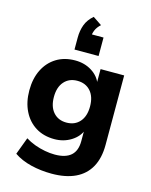

<svg xmlns="http://www.w3.org/2000/svg" viewBox="-140 -875 907 1155"><g transform="rotate(15 313.5 -297.5)"><path d="M296 191Q228 191 166.5 176Q105 161 60 130L100 23Q127 40 158.5 51.5Q190 63 222.5 69Q255 75 284 75Q351 75 384.5 45.5Q418 16 418 -44V-117H424Q407 -71 361 -42.5Q315 -14 258 -14Q191 -14 141.5 -44.5Q92 -75 64.5 -130.5Q37 -186 37 -259Q37 -333 64.5 -388Q92 -443 141.5 -473.5Q191 -504 258 -504Q317 -504 362 -475.5Q407 -447 423 -401H418V-493H565V-60Q565 22 534 78Q503 134 443 162.5Q383 191 296 191ZM302 -129Q354 -129 384.5 -163.5Q415 -198 415 -259Q415 -320 384.5 -354.5Q354 -389 302 -389Q251 -389 220.5 -354.5Q190 -320 190 -259Q190 -198 220.5 -163.5Q251 -129 302 -129ZM236 -566V-640Q236 -684 249.5 -720.5Q263 -757 297 -786L352 -749Q330 -729 321 -707Q312 -685 312 -663L281 -681H386V-566Z"/></g></svg>

Font: Nunito Sans 11pt ExtraBold
Style: Regular
Weight: 800
Version: Version 3.101;gftools[0.9.27]